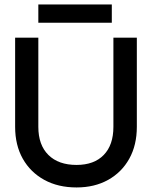

<svg xmlns="http://www.w3.org/2000/svg" viewBox="-20 -816 667 844"><path d="M148.5 -796.5H471.5V-716H148.5ZM46.5 -650.5H148.5V-258.5Q148.5 -178.5 192.8 -134.8Q237 -91 316.5 -91Q393.5 -91 436 -134.8Q478.5 -178.5 478.5 -258.5V-650.5H581.5V-258.5Q581.5 -178 548.2 -118.2Q515 -58.5 455.2 -25.2Q395.5 8 316.5 8Q235.5 8 174.8 -25.2Q114 -58.5 80.2 -118.2Q46.5 -178 46.5 -258.5Z"/></svg>

Font: Overused Grotesk Medium
Style: Regular
Weight: 525
Version: Version 0.004